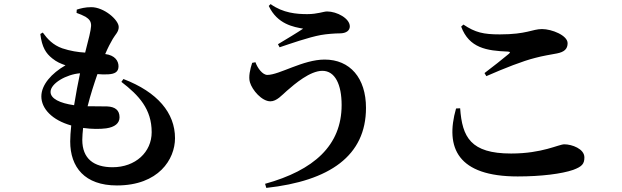

<svg xmlns="http://www.w3.org/2000/svg" viewBox="-20 -842 3040 938"><path d="M189 -683 177 -676C185 -610 205 -581 235 -557C257 -539 277 -531 300 -523C232 -484 182 -428 182 -371C182 -311 235 -255 328 -229C325 -199 323 -173 323 -151C323 -25 394 64 551 64C755 64 835 -64 835 -167C835 -290 750 -392 583 -456L573 -442C659 -376 721 -309 721 -196C721 -99 642 -25 530 -25C438 -25 382 -67 382 -159C382 -177 384 -196 386 -217C428 -211 469 -211 499 -215C541 -221 564 -240 564 -269C564 -304 542 -320 505 -322C482 -323 448 -322 408 -323C422 -379 440 -434 456 -480C475 -478 494 -478 510 -479C540 -481 559 -490 559 -518C559 -544 542 -572 494 -578C508 -611 520 -633 531 -652C543 -673 560 -686 560 -710C560 -745 488 -807 426 -807C396 -807 374 -801 355 -795L354 -779C369 -774 385 -767 398 -760C415 -749 426 -738 425 -715C424 -694 413 -650 396 -585C361 -587 323 -593 284 -606C239 -622 212 -651 189 -683ZM342 -328C272 -338 227 -360 227 -393C227 -435 305 -479 371 -484C361 -438 351 -383 342 -328Z M1228 -538 1212 -535C1202 -505 1193 -466 1201 -440C1212 -402 1259 -347 1301 -347C1332 -347 1358 -378 1381 -398C1421 -433 1495 -496 1555 -496C1617 -496 1649 -429 1649 -329C1649 -131 1513 -10 1275 56L1281 76C1591 42 1768 -81 1768 -315C1768 -461 1690 -551 1566 -551C1460 -551 1345 -476 1286 -476C1263 -476 1238 -509 1228 -538ZM1293 -813C1335 -723 1416 -710 1461 -702C1433 -683 1378 -650 1338 -626L1346 -611C1394 -627 1487 -660 1548 -671C1576 -676 1617 -679 1640 -679C1673 -679 1689 -694 1689 -713C1689 -752 1626 -786 1578 -786C1560 -786 1532 -773 1481 -773C1430 -773 1363 -778 1302 -822Z M2233 -712C2272 -607 2358 -594 2461 -590C2473 -589 2474 -586 2466 -579C2437 -555 2386 -514 2347 -485L2356 -470C2445 -509 2534 -544 2594 -559C2631 -569 2669 -575 2701 -581C2737 -588 2753 -603 2753 -631C2753 -669 2676 -700 2628 -700C2580 -700 2554 -674 2422 -674C2342 -674 2302 -683 2244 -722ZM2228 -313C2238 -172 2279 -92 2477 -92C2630 -92 2709 -137 2737 -137C2774 -137 2835 -115 2835 -73C2835 -41 2823 -28 2780 -12C2725 7 2625 20 2509 20C2217 20 2153 -119 2208 -312Z"/></svg>

Font: Noto Serif JP
Style: Bold
Weight: 700
Designer: Ryoko NISHIZUKA 西塚涼子 (kana & ideographs); Frank Grießhammer (Latin, Greek & Cyrillic); Wenlong ZHANG 张文龙 (bopomofo); San
Foundry: Adobe
Version: Version 2.001;hotconv 1.1.0;makeotfexe 2.6.0